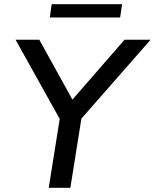

<svg xmlns="http://www.w3.org/2000/svg" viewBox="-20 -894 737 914"><path d="M212 0 270 -364 281 -298 54 -705H167L334 -403H310L573 -705H697L340 -298L373 -364L315 0ZM217 -811 226 -874H561L552 -811Z"/></svg>

Font: Nunito Sans 12pt ExtraLight 12pt SemiBold
Style: Italic
Weight: 600
Italic angle: -9°
Version: Version 3.101;gftools[0.9.27]